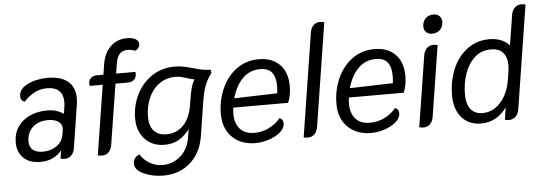

<svg xmlns="http://www.w3.org/2000/svg" viewBox="-54 -896 3469 1231"><g transform="rotate(-5 1680.0 -281.0)"><path d="M27 -125Q27 -183 55.5 -225.5Q84 -268 133.5 -290.5Q183 -313 245 -313Q281 -313 305 -305Q329 -297 351 -282L358 -330Q360 -340 360 -359Q360 -405 334 -430Q308 -455 257 -455Q213 -455 177 -436.5Q141 -418 107 -381Q81 -391 81 -417Q81 -466 137.5 -493.5Q194 -521 267 -521Q351 -521 396.5 -483.5Q442 -446 442 -373Q442 -360 438 -330L395 -55Q390 -27 373 -10.5Q356 6 330 6Q317 6 304 2L312 -50Q285 -18 251.5 -3Q218 12 173 12Q105 12 66 -26Q27 -64 27 -125ZM330 -152 334 -177Q335 -181 335 -189Q335 -218 311 -234.5Q287 -251 246 -251Q183 -251 146 -216Q109 -181 109 -125Q109 -89 131.5 -70.5Q154 -52 196 -52Q248 -52 285.5 -79Q323 -106 330 -152Z M871 -686Q871 -673 862.5 -661.5Q854 -650 841 -645Q817 -655 794 -655Q760 -655 741.5 -634.5Q723 -614 717 -574L707 -510H830Q832 -506 832 -499Q832 -474 817 -460Q802 -446 778 -446H697L635 -55Q630 -27 613.5 -10.5Q597 6 571 6Q556 6 544 2L615 -446H532Q529 -454 529 -460Q529 -483 544.5 -496.5Q560 -510 584 -510H625L635 -574Q646 -646 688.5 -688Q731 -730 796 -730Q830 -730 850.5 -718.5Q871 -707 871 -686Z M1316 -460Q1288 -425 1272.5 -384.5Q1257 -344 1248 -284L1213 -62Q1196 44 1126 106Q1056 168 953 168Q884 168 827 142.5Q770 117 770 75Q770 56 780.5 41Q791 26 811 20Q832 55 869.5 77.5Q907 100 954 100Q1020 100 1069.5 56Q1119 12 1131 -64L1139 -115Q1108 -73 1069 -50.5Q1030 -28 977 -28Q899 -28 851 -79Q803 -130 803 -212Q803 -296 839 -367Q875 -438 938.5 -480Q1002 -522 1083 -522Q1113 -522 1138.5 -517Q1164 -512 1200 -502Q1235 -492 1259.5 -487Q1284 -482 1312 -482ZM1165 -292Q1173 -342 1180.5 -371.5Q1188 -401 1204 -429Q1192 -431 1178.5 -435Q1165 -439 1158 -441Q1137 -448 1121 -452Q1105 -456 1084 -456Q1023 -456 978 -423Q933 -390 909.5 -335Q886 -280 886 -215Q886 -156 914.5 -125Q943 -94 996 -94Q1061 -94 1105 -140Q1149 -186 1162 -272Z M1353 -192Q1353 -280 1386.5 -355.5Q1420 -431 1481.5 -476.5Q1543 -522 1625 -522Q1711 -522 1760 -472Q1809 -422 1809 -334Q1809 -273 1789 -227H1436Q1433 -206 1433 -188Q1433 -125 1465 -89.5Q1497 -54 1558 -54Q1608 -54 1652 -76Q1696 -98 1725 -134Q1749 -125 1749 -99Q1749 -68 1719.5 -42.5Q1690 -17 1645.5 -2.5Q1601 12 1559 12Q1467 12 1410 -43Q1353 -98 1353 -192ZM1725 -294Q1728 -320 1728 -341Q1728 -398 1704.5 -428Q1681 -458 1628 -458Q1564 -458 1518 -414Q1472 -370 1447 -286Z M1869 2 1974 -665Q1979 -693 1995.5 -709.5Q2012 -726 2038 -726Q2053 -726 2065 -722L1960 -55Q1955 -27 1938.5 -10.5Q1922 6 1896 6Q1881 6 1869 2Z M2097 -192Q2097 -280 2130.5 -355.5Q2164 -431 2225.5 -476.5Q2287 -522 2369 -522Q2455 -522 2504 -472Q2553 -422 2553 -334Q2553 -273 2533 -227H2180Q2177 -206 2177 -188Q2177 -125 2209 -89.5Q2241 -54 2302 -54Q2352 -54 2396 -76Q2440 -98 2469 -134Q2493 -125 2493 -99Q2493 -68 2463.5 -42.5Q2434 -17 2389.5 -2.5Q2345 12 2303 12Q2211 12 2154 -43Q2097 -98 2097 -192ZM2469 -294Q2472 -320 2472 -341Q2472 -398 2448.5 -428Q2425 -458 2372 -458Q2308 -458 2262 -414Q2216 -370 2191 -286Z M2695 -638Q2695 -670 2714.5 -690Q2734 -710 2766 -710Q2790 -710 2804.5 -696Q2819 -682 2819 -659Q2819 -627 2799 -607.5Q2779 -588 2747 -588Q2724 -588 2709.5 -602Q2695 -616 2695 -638ZM2613 2 2685 -455Q2690 -483 2706.5 -499.5Q2723 -516 2749 -516Q2764 -516 2776 -512L2704 -55Q2699 -27 2682.5 -10.5Q2666 6 2640 6Q2625 6 2613 2Z M2840 -183Q2840 -274 2872.5 -351.5Q2905 -429 2966.5 -475Q3028 -521 3109 -521Q3191 -521 3238 -470L3269 -665Q3274 -693 3291 -709.5Q3308 -726 3334 -726Q3348 -726 3360 -722L3255 -55Q3250 -27 3233 -10.5Q3216 6 3190 6Q3177 6 3164 2L3176 -76Q3111 13 3011 13Q2932 13 2886 -40Q2840 -93 2840 -183ZM3206 -254 3214 -306Q3217 -326 3217 -344Q3217 -397 3191 -426Q3165 -455 3112 -455Q3052 -455 3009 -416Q2966 -377 2944.5 -314.5Q2923 -252 2923 -183Q2923 -119 2949.5 -86Q2976 -53 3026 -53Q3092 -53 3141.5 -107Q3191 -161 3206 -254Z"/></g></svg>

Font: Thasadith
Style: Bold Italic
Weight: 700
Italic angle: -9°
Designer: Cadson Demak Co.,Ltd.
Foundry: Cadson Demak Co.,Ltd.
Version: Version 1.000; ttfautohint (v1.6)